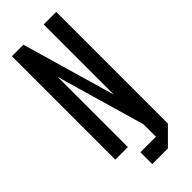

<svg xmlns="http://www.w3.org/2000/svg" viewBox="-270 -740 919 919"><g transform="rotate(-45 190.0 -280.0)"><path d="M40 0V-700H118L255 -225V-700H340V56L256 140H150V60H255V-24L125 -475V0Z"/></g></svg>

Font: Tektur Condensed
Style: Regular
Weight: 400
Width: 3
Designer: Adam Jagosz
Foundry: Adam Jagosz
Version: Version 1.005;gftools[0.9.30]